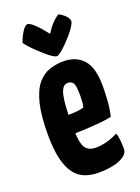

<svg xmlns="http://www.w3.org/2000/svg" viewBox="-140 -782 624 855"><g transform="rotate(-20 172.0 -355.0)"><path d="M175 10Q141 10 112.5 -0.5Q84 -11 63.5 -37Q43 -63 31.5 -109Q20 -155 20 -226Q20 -317 34 -373Q48 -429 72.5 -458.5Q97 -488 129 -499Q161 -510 196 -510Q256 -510 290 -472Q324 -434 324 -347Q324 -311 321 -272.5Q318 -234 310 -205Q281 -199 243 -196Q205 -193 169 -191.5Q133 -190 109.5 -190Q86 -190 86 -190L88 -279Q88 -279 102.5 -278.5Q117 -278 138 -278Q159 -278 179 -280Q199 -282 210 -287Q213 -296 214 -311.5Q215 -327 215 -339Q215 -387 207.5 -400Q200 -413 181 -413Q168 -413 159 -402Q150 -391 145 -368.5Q140 -346 138 -312.5Q136 -279 136 -233Q136 -198 138.5 -172.5Q141 -147 147.5 -131Q154 -115 167.5 -107Q181 -99 202 -99Q229 -99 255.5 -106.5Q282 -114 308 -127Q313 -112 315 -90.5Q317 -69 317 -52Q317 -32 297.5 -18Q278 -4 246 3Q214 10 175 10ZM178 -541Q171 -541 158.5 -549Q146 -557 131 -570Q116 -583 100.5 -597.5Q85 -612 73 -625.5Q61 -639 54 -649Q62 -674 76.5 -697Q91 -720 103 -720Q110 -720 120 -712.5Q130 -705 141 -694Q152 -683 161.5 -671.5Q171 -660 177 -652.5Q183 -645 183 -645Q200 -672 214.5 -687Q229 -702 238 -708Q247 -714 247 -714Q267 -704 279 -691Q291 -678 291 -666Q291 -658 281.5 -643Q272 -628 257 -610.5Q242 -593 226 -577Q210 -561 197 -551Q184 -541 178 -541Z"/></g></svg>

Font: Yanone Kaffeesatz
Style: Bold
Weight: 700
Designer: Yanone (Cyrillic: Daniel Pouzeot, Huerta Tipografica, and Cyreal)
Foundry: Yanone
Version: Version 2.003